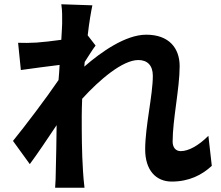

<svg xmlns="http://www.w3.org/2000/svg" viewBox="-20 -831 1040 902"><path d="M272 -721C272 -710 270 -682 268 -644C225 -638 181 -633 152 -631C117 -629 94 -629 65 -630L78 -502C134 -510 211 -520 260 -526C259 -502 257 -478 255 -455C198 -371 98 -239 41 -169L120 -60C155 -107 204 -180 246 -243C245 -159 244 -101 242 -23C242 -7 241 28 239 51H377C374 28 371 -8 370 -26C364 -120 364 -204 364 -286C364 -312 365 -339 366 -367C448 -457 556 -549 630 -549C672 -549 698 -524 698 -475C698 -384 662 -237 662 -129C662 -32 712 22 787 22C868 22 929 -9 975 -52L959 -193C913 -147 866 -121 829 -121C804 -121 791 -140 791 -166C791 -269 824 -416 824 -520C824 -604 775 -668 667 -668C570 -668 455 -587 376 -518C377 -526 377 -533 378 -540C395 -566 415 -599 429 -617L392 -665C399 -727 408 -778 414 -806L268 -811C273 -780 272 -750 272 -721Z"/></svg>

Font: Source Han Sans CN
Style: Bold
Weight: 700
Designer: Ryoko NISHIZUKA 西塚涼子 (kana, bopomofo & ideographs); Paul D. Hunt (Latin, Greek & Cyrillic); Sandoll Communications 산돌커뮤니
Foundry: Adobe
Version: Version 2.001;hotconv 1.0.107;makeotfexe 2.5.65593